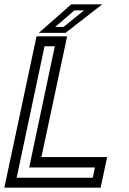

<svg xmlns="http://www.w3.org/2000/svg" viewBox="-32 -868 598 888"><path d="M-12 0 137 -700H278.5L159.5 -141.5H463.5L433.5 0ZM45 -46H397L407 -93.5H103L221.5 -654H174ZM147.5 -716 297.5 -848H441L271 -716ZM223.5 -743.5H262L356.5 -820H312Z"/></svg>

Font: Tourney Thin Medium
Style: Italic
Weight: 500
Italic angle: -12°
Version: Version 1.015